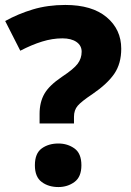

<svg xmlns="http://www.w3.org/2000/svg" viewBox="-20 -744 531 776"><path d="M140 -284Q140 -331 159.5 -365Q179 -399 231 -434Q278 -465 294 -486.5Q310 -508 310 -535Q310 -560 289 -574.5Q268 -589 232 -589Q192 -589 150 -576Q108 -563 62 -539L1 -659Q53 -688 113 -706Q173 -724 244 -724Q352 -724 411 -674.5Q470 -625 470 -547Q470 -487 442 -446Q414 -405 354 -364Q309 -334 294 -316.5Q279 -299 279 -272V-245H140ZM121 -76Q121 -124 148.5 -144Q176 -164 216 -164Q253 -164 281 -144Q309 -124 309 -76Q309 -29 281 -8.5Q253 12 216 12Q176 12 148.5 -8.5Q121 -29 121 -76Z"/></svg>

Font: Noto Sans Thaana ExtraBold
Style: Regular
Weight: 800
Designer: David Williams
Foundry: Google Inc.
Version: Version 3.001; ttfautohint (v1.8.4.7-5d5b)